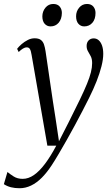

<svg xmlns="http://www.w3.org/2000/svg" viewBox="-81 -726 569 993"><path d="M82.5 -441.5Q79 -463.5 73.8 -472.2Q68.5 -481 58 -481Q47.5 -481 37.2 -474.5Q27 -468 15.5 -457L7.5 -473.5Q16 -485 30.8 -497.8Q45.5 -510.5 62.8 -519.2Q80 -528 98 -528Q119 -528 130.2 -519.5Q141.5 -511 146.5 -496Q151.5 -481 154.5 -461.5Q161 -418 167.2 -375Q173.5 -332 179.8 -288.8Q186 -245.5 192.5 -202.5Q199 -159.5 206 -116L224 4.5L275 -95.5Q309 -163 332 -210.8Q355 -258.5 369 -292.8Q383 -327 389.2 -352.2Q395.5 -377.5 395.5 -399.5Q395.5 -421.5 388.2 -435.2Q381 -449 374 -460.8Q367 -472.5 367 -488.5Q367 -506 377.2 -516.8Q387.5 -527.5 403.5 -527.5Q418.5 -527.5 429.5 -517.8Q440.5 -508 446.8 -490.2Q453 -472.5 453 -447Q453 -419.5 444 -383.8Q435 -348 418.8 -306.5Q402.5 -265 379.5 -219Q364.5 -189 345.8 -152.8Q327 -116.5 306.2 -78Q285.5 -39.5 264.2 -2Q243 35.5 223.2 69Q203.5 102.5 186.5 128.5Q162 166 135.5 192.8Q109 219.5 80 233.5Q51 247.5 20.5 247.5Q-4.5 247.5 -24.2 242.5Q-44 237.5 -61 226.5L-42.5 163.5Q-30 174 -10.5 186.5Q9 199 36.5 199Q66 199 94.5 179.2Q123 159.5 151.8 121.2Q180.5 83 210 27.5H164ZM180.5 -589.5Q162 -589.5 150 -603Q138 -616.5 138 -642Q138.5 -667.5 154.2 -686.5Q170 -705.5 194.5 -705.5Q216.5 -705.5 227.8 -692Q239 -678.5 239 -659Q238.5 -627 222.2 -608.2Q206 -589.5 180.5 -589.5ZM354.5 -589.5Q336.5 -589.5 324.5 -603Q312.5 -616.5 312.5 -642Q312.5 -667.5 328.5 -686.5Q344.5 -705.5 369 -705.5Q390.5 -705.5 401.8 -692Q413 -678.5 413 -659Q413 -627 396.8 -608.2Q380.5 -589.5 354.5 -589.5Z"/></svg>

Font: Merriweather 120pt Light
Style: Italic
Weight: 300
Italic angle: -7.8°
Version: Version 2.101